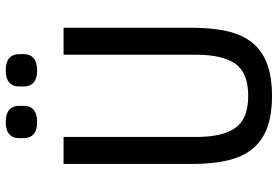

<svg xmlns="http://www.w3.org/2000/svg" viewBox="-166 -768 947 654"><g transform="rotate(-90 307.0 -441.5)"><path d="M167 -698V-246Q167 -156 198 -112.5Q229 -69 307 -69Q385 -69 416 -112.5Q447 -156 447 -246V-698H539V-262Q539 -191 527 -139.5Q515 -88 487.5 -54.5Q460 -21 415.5 -4.5Q371 12 307 12Q242 12 198 -4.5Q154 -21 126.5 -54.5Q99 -88 87 -139.5Q75 -191 75 -262V-698ZM218 -788Q190 -788 176.5 -800Q163 -812 163 -832V-851Q163 -871 176.5 -883Q190 -895 218 -895Q246 -895 259.5 -883Q273 -871 273 -851V-832Q273 -812 259.5 -800Q246 -788 218 -788ZM394 -788Q366 -788 352.5 -800Q339 -812 339 -832V-851Q339 -871 352.5 -883Q366 -895 394 -895Q422 -895 435.5 -883Q449 -871 449 -851V-832Q449 -812 435.5 -800Q422 -788 394 -788Z"/></g></svg>

Font: IBM Plex Sans Cond Text
Style: Regular
Weight: 450
Width: 3
Designer: Mike Abbink, Paul van der Laan, Pieter van Rosmalen
Foundry: Bold Monday
Version: Version 1.3